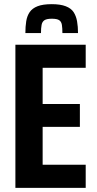

<svg xmlns="http://www.w3.org/2000/svg" viewBox="-20 -903 468 923"><path d="M54 0V-688H392V-577H185V-403H364V-293H185V-111H392V0ZM229 -883Q270 -883 296 -873Q322 -863 334 -844.5Q346 -826 350.5 -800.5Q355 -775 355 -744H280Q280 -768 277.5 -783.5Q275 -799 264.5 -806Q254 -813 229 -813Q205 -813 194 -806Q183 -799 180 -783.5Q177 -768 177 -744H102Q102 -775 106 -800.5Q110 -826 122.5 -844.5Q135 -863 160.5 -873Q186 -883 229 -883Z"/></svg>

Font: Saira Condensed
Style: Bold
Weight: 700
Width: 3
Designer: Hector Gatti with collaboration of the Omnibus-Type team
Foundry: Omnibus-Type
Version: Version 1.101